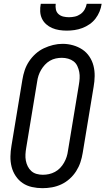

<svg xmlns="http://www.w3.org/2000/svg" viewBox="-20 -975 551 1003"><path d="M202 8Q174 8 147 2Q120 -4 98.5 -18.5Q77 -33 62 -55.5Q47 -78 40.5 -104Q34 -130 34.5 -158Q35 -186 40 -214L97 -559Q101 -584 109 -608Q117 -632 131.5 -654Q146 -676 166 -694Q186 -712 209.5 -723Q233 -734 257.5 -740Q282 -746 307 -746Q335 -746 361.5 -738.5Q388 -731 410 -716.5Q432 -702 447 -679.5Q462 -657 468.5 -631Q475 -605 474.5 -577Q474 -549 469 -521L412 -176Q408 -151 400 -127Q392 -103 378 -81Q364 -59 344 -41Q324 -23 300.5 -12Q277 -1 252 3.5Q227 8 202 8ZM204 -62Q220 -62 236 -65.5Q252 -69 267 -77Q282 -85 294 -97.5Q306 -110 314.5 -125Q323 -140 328 -155.5Q333 -171 335 -187L392 -532Q395 -549 396 -566Q397 -583 394 -599Q391 -615 384 -630Q377 -645 364.5 -654.5Q352 -664 336 -668.5Q320 -673 303 -673Q287 -673 271 -669.5Q255 -666 240.5 -657.5Q226 -649 214.5 -636.5Q203 -624 194.5 -609.5Q186 -595 181 -579.5Q176 -564 174 -548L117 -203Q114 -186 113 -169Q112 -152 115 -136Q118 -120 125 -106Q132 -92 143.5 -81.5Q155 -71 171 -66.5Q187 -62 204 -62ZM329 -815Q309 -815 289.5 -818Q270 -821 252.5 -828.5Q235 -836 221 -848.5Q207 -861 199 -878Q191 -895 190 -915Q189 -935 193 -955H271Q269 -940 272 -925.5Q275 -911 285.5 -901.5Q296 -892 310.5 -888.5Q325 -885 340 -885Q356 -885 371.5 -888.5Q387 -892 400.5 -901.5Q414 -911 422 -925Q430 -939 433 -955H511Q508 -934 500 -914.5Q492 -895 479 -878Q466 -861 448 -848.5Q430 -836 410 -828.5Q390 -821 369.5 -818Q349 -815 329 -815Z"/></svg>

Font: Iosevka Curly Slab Oblique
Style: Regular
Weight: 400
Italic angle: -9°
Monospace: yes
Designer: Belleve Invis
Foundry: Belleve Invis
Version: Version 11.1.0; ttfautohint (v1.8.3)